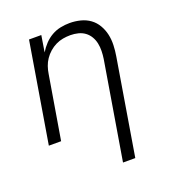

<svg xmlns="http://www.w3.org/2000/svg" viewBox="-135 -644 869 955"><g transform="rotate(-20 300.0 -166.5)"><path d="M353 205 439 -312Q442 -332 442.5 -353Q443 -374 439 -393.5Q435 -413 425 -430Q415 -447 399.5 -458.5Q384 -470 364 -475Q344 -480 323 -480Q323 -480 323 -480Q323 -480 323 -480Q303 -480 283.5 -476.5Q264 -473 245.5 -464Q227 -455 211 -441Q195 -427 183.5 -410Q172 -393 165.5 -374Q159 -355 156 -335L100 0H35L123 -530H188L174 -443Q187 -465 205 -484Q223 -503 245 -515.5Q267 -528 291.5 -533Q316 -538 340 -538Q369 -538 397 -531Q425 -524 447 -508Q469 -492 483 -468Q497 -444 503 -417Q509 -390 508 -360.5Q507 -331 502 -302L418 205Z"/></g></svg>

Font: Iosevka Curly Light Extended
Style: Italic
Weight: 300
Width: 7
Italic angle: -9°
Monospace: yes
Designer: Belleve Invis
Foundry: Belleve Invis
Version: Version 11.1.0; ttfautohint (v1.8.3)